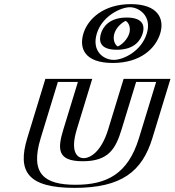

<svg xmlns="http://www.w3.org/2000/svg" viewBox="-20 -895 846 930"><path d="M401.8 -513 327.2 -269C296.4 -168 311.4 -129 385.4 -129C459.4 -129 498.4 -168 529.2 -269L603.8 -513H780.8L693.1 -226C640.5 -54 533.4 15 341.4 15C149.4 15 84.5 -54 137.1 -226L224.8 -513ZM509.1 -733C519.5 -767 556.1 -795 589.1 -795C623.1 -795 641.5 -767 631.1 -733C620.4 -698 585.5 -669 550.5 -669C514.5 -669 498.4 -698 509.1 -733ZM409.1 -733C434.5 -816 523.5 -875 613.5 -875C704.5 -875 756.5 -816 731.1 -733C705.4 -649 620.4 -590 526.4 -590C430.4 -590 383.4 -649 409.1 -733ZM382.3 -498 312.2 -269C280.5 -165.2 296.8 -114 380.9 -114C464.9 -114 512.5 -165.2 544.2 -269L614.3 -498H761.3L678.1 -226C628.1 -62.5 533.1 0 346 0C158.9 0 102.1 -62.5 152.1 -226L235.3 -498ZM494.1 -733C481.2 -690.9 500.9 -654 545.9 -654C590 -654 633.1 -690.6 646.1 -733C658.9 -775 636.2 -810 593.6 -810C552.1 -810 507 -775.2 494.1 -733ZM424.1 -733C401.2 -658.3 441.4 -605 531 -605C618.6 -605 693.3 -658.4 716.1 -733C738.5 -806.2 693.6 -860 608.9 -860C525.2 -860 446.5 -806.1 424.1 -733ZM382.3 -498H235.3L152.1 -226C102.1 -62.5 158.9 0 346 0C533.1 0 628.1 -62.5 678.1 -226L761.3 -498H614.3L544.2 -269C512.5 -165.2 464.9 -114 380.9 -114C296.8 -114 280.5 -165.2 312.2 -269ZM494.1 -733C507 -775.2 552.1 -810 593.6 -810C636.2 -810 658.9 -775 646.1 -733C633.1 -690.6 590 -654 545.9 -654C500.9 -654 481.2 -690.9 494.1 -733ZM424.1 -733C446.5 -806.1 525.2 -860 608.9 -860C693.6 -860 738.5 -806.2 716.1 -733C693.3 -658.4 618.6 -605 531 -605C441.4 -605 401.2 -658.3 424.1 -733ZM401.8 -513H224.8L137.1 -226C84.6 -54.2 149.6 15 341.4 15C533.3 15 640.6 -54.2 693.1 -226L780.8 -513H603.8L529.2 -269C498.4 -168.2 459 -129 385.4 -129C311.8 -129 296.4 -168.2 327.2 -269ZM509.1 -733C498.4 -698 514.6 -669 550.5 -669C585.5 -669 620.4 -698 631.1 -733C641.5 -767 623.1 -795 589.1 -795C556 -795 519.5 -767 509.1 -733ZM409.1 -733C383.4 -649.1 430.4 -590 526.4 -590C620.3 -590 705.4 -649.1 731.1 -733C756.5 -815.9 704.5 -875 613.5 -875C523.5 -875 434.5 -816 409.1 -733ZM357.3 -498 287.2 -269C258.3 -174.4 255.5 -114 380.9 -114C506.2 -114 540.3 -174.4 569.2 -269L639.3 -498H736.3L653.1 -226C599.9 -51.9 496.9 0 346 0C195.1 0 123.9 -51.9 177.1 -226L260.3 -498ZM469.1 -733C459.7 -702.2 457.5 -654 545.9 -654C633.5 -654 661.7 -702.1 671.1 -733C680.4 -763.3 679.5 -810 593.6 -810C508.6 -810 478.4 -763.4 469.1 -733ZM449.1 -733C475.1 -818 566.1 -860 608.9 -860C652.7 -860 717.1 -818.1 691.1 -733C664.7 -646.7 577.8 -605 531 -605C482.1 -605 422.7 -646.6 449.1 -733ZM426.8 -513H199.8L112.1 -226C62.8 -64.6 113.8 15 341.4 15C569 15 668.8 -64.6 718.1 -226L805.8 -513H578.8L504.2 -269C470.6 -158.8 416.8 -129 385.4 -129C354 -129 318.6 -158.8 352.2 -269ZM534.1 -733C543.1 -762.4 571.2 -786.7 588.9 -793.8C602.4 -786.7 615 -762.2 606.1 -733C596.8 -702.7 568.2 -676.9 550.7 -670C536.7 -677.3 524.9 -703 534.1 -733ZM384.1 -733C362 -660.6 390 -590 526.4 -590C660.9 -590 734 -660.7 756.1 -733C777.8 -804.1 745.3 -875 613.5 -875C482.7 -875 405.8 -804.1 384.1 -733Z"/></svg>

Font: Hussar Outliner
Style: Obl
Weight: 700
Foundry: Cannot Into Space Fonts
Version: Version 0.92